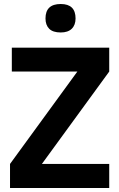

<svg xmlns="http://www.w3.org/2000/svg" viewBox="-20 -938 593 958"><path d="M207 -846Q207 -918 283 -918Q357 -918 357 -846Q357 -813 338 -794.5Q319 -776 283 -776Q244 -776 225.5 -794.5Q207 -813 207 -846ZM189 -120H525V0H30V-120L366 -581H39V-700H525V-581Z"/></svg>

Font: Haskoy Bold
Style: Regular
Weight: 700
Designer: Ertekin Erdin
Foundry: Ertekin Erdin
Version: Version 1.500; ttfautohint (v1.8.3)